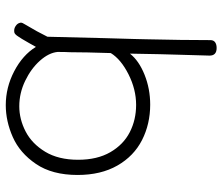

<svg xmlns="http://www.w3.org/2000/svg" viewBox="-74 -478 789 682"><g transform="rotate(-90 321.0 -137.5)"><path d="M581 -458Q581 -453 575 -444Q548 -399 531 -364Q525 -112 523 -56L522 -13Q519 116 519 215Q519 226 511.5 231.5Q504 237 491 237Q464 237 464 212L467 107Q469 51 471 -71Q446 -39 396 -19Q346 1 290 1Q221 1 164 -28Q107 -57 73.5 -115.5Q40 -174 40 -257Q40 -347 79 -404.5Q118 -462 174.5 -487Q231 -512 288 -512Q351 -512 408.5 -482Q466 -452 495 -405L509 -430Q526 -460 532 -468Q535 -473 539.5 -477.5Q544 -482 550 -482Q560 -483 569 -477Q578 -471 580 -463Q581 -461 581 -458ZM476 -284Q477 -299 477 -328Q474 -359 446 -390.5Q418 -422 374.5 -443Q331 -464 284 -464Q238 -464 194.5 -441.5Q151 -419 122.5 -372Q94 -325 94 -255Q94 -187 121 -140.5Q148 -94 192 -71.5Q236 -49 289 -49Q344 -49 397.5 -76Q451 -103 473 -139Q476 -231 476 -284Z"/></g></svg>

Font: Mali Light
Style: Regular
Weight: 300
Designer: Kitiyaporn Chalermlarp | Katatrad Aksorn Co.,Ltd.
Foundry: Cadson Demak Co.,Ltd.
Version: Version 1.000; ttfautohint (v1.6)